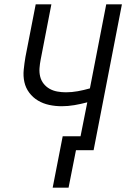

<svg xmlns="http://www.w3.org/2000/svg" viewBox="-20 -690 590 882"><path d="M222 172 268 -64H350L381 -220Q351 -212 321.5 -207Q292 -202 264 -202Q234 -202 206 -208Q178 -214 154.5 -228Q131 -242 114.5 -264Q98 -286 92 -313Q86 -340 89 -370Q92 -400 97 -429L144 -670H216L167 -417Q163 -397 161.5 -377Q160 -357 164.5 -338.5Q169 -320 180.5 -305.5Q192 -291 208 -282Q224 -273 243.5 -269.5Q263 -266 283 -266Q310 -266 337.5 -271Q365 -276 393 -284L468 -670H540L410 0H329L295 172Z"/></svg>

Font: Lode
Style: Italic
Weight: 400
Italic angle: -11°
Monospace: yes
Designer: Belleve Invis
Foundry: Belleve Invis
Version: Version 29.2.0; ttfautohint (v1.8.3)